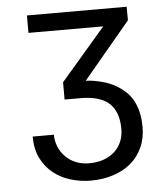

<svg xmlns="http://www.w3.org/2000/svg" viewBox="-52 -757 704 814"><g transform="rotate(-5 300.0 -350.5)"><path d="M411.1 -636.7 220.7 -415.5V-341.8H290.5Q331.1 -341.8 361.8 -332.5Q392.6 -323.2 412.6 -304.2Q430.7 -286.6 440.2 -259.8Q449.7 -232.9 449.7 -196.3Q449.7 -167.5 439.5 -143.1Q429.2 -118.7 410.2 -101.1Q391.1 -83.5 363.5 -73.5Q335.9 -63.5 301.3 -63.5Q270.5 -63.5 244.9 -74Q219.2 -84.5 201.2 -103Q183.1 -121.1 172.9 -145.3Q162.6 -169.4 162.6 -197.3H72.3Q72.3 -143.1 92 -104Q111.8 -64.9 144 -39.6Q176.3 -14.2 217.5 -2Q258.8 10.3 301.3 10.3Q353 10.3 396.7 -3.7Q440.4 -17.6 472.7 -44.4Q504.4 -71.3 522.2 -109.9Q540 -148.4 540 -198.2Q540 -247.1 525.6 -286.4Q511.2 -325.7 481.4 -352.1Q443.4 -385.7 396.5 -399.4Q349.6 -413.1 317.4 -413.1H316.9L517.6 -653.3L517.1 -710.9H92.8V-636.7Z"/></g></svg>

Font: Roboto Mono
Style: Regular
Weight: 400
Monospace: yes
Designer: Google
Version: Version 3.000